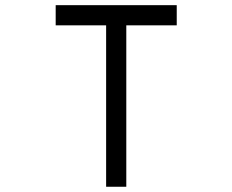

<svg xmlns="http://www.w3.org/2000/svg" viewBox="-20 -712 886 732"><path d="M192.3 -692.3H384.6H461.5H653.8V-615.4H461.5V0H384.6V-615.4H192.3Z"/></svg>

Font: linja laso
Style: Regular
Weight: 700
Version: Version 001.000